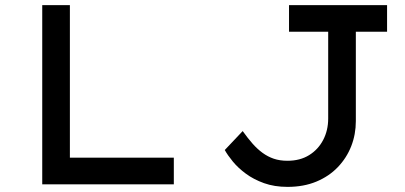

<svg xmlns="http://www.w3.org/2000/svg" viewBox="-20 -720 1582 750"><path d="M145 0V-700H253V-104H659V0ZM1103 10Q1052 10 1011.5 -4.5Q971 -19 940.5 -41.5Q910 -64 889.5 -89Q869 -114 858 -134L928 -208Q948 -180 966.5 -159Q985 -138 1005.5 -123Q1026 -108 1049.5 -100Q1073 -92 1103 -92Q1152 -92 1187.5 -114Q1223 -136 1242.5 -173.5Q1262 -211 1262 -257V-596H1109V-700H1492V-596H1370V-247Q1370 -195 1352 -149Q1334 -103 1299.5 -67Q1265 -31 1215.5 -10.5Q1166 10 1103 10Z"/></svg>

Font: Lexend Giga
Style: Regular
Weight: 400
Designer: Bonnie Shaver-Troup, Thomas Jockin
Foundry: Lexend
Version: Version 1.007